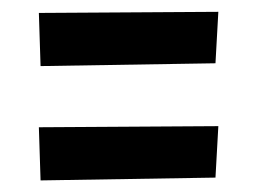

<svg xmlns="http://www.w3.org/2000/svg" viewBox="-20 -527 437 328"><path d="M353 -311.5 348.1 -223.6 49.3 -218.8 46.4 -309.6ZM353 -506.8 348.1 -418.9 49.3 -414.1 46.4 -504.9Z"/></svg>

Font: Maiden Orange
Style: Regular
Weight: 400
Designer: Astigmatic (AOETI)
Foundry: Astigmatic (AOETI)
Version: Version 1.001